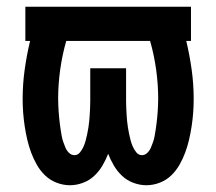

<svg xmlns="http://www.w3.org/2000/svg" viewBox="-20 -540 640 568"><path d="M413 8Q394 8 375 1Q356 -6 341.5 -19.5Q327 -33 317 -50Q307 -67 300 -85Q293 -67 283 -50Q273 -33 258.5 -19.5Q244 -6 225 1Q206 8 187 8Q167 8 147.5 0.5Q128 -7 113.5 -21Q99 -35 89 -52.5Q79 -70 72 -89Q65 -108 60.5 -127.5Q56 -147 53 -167Q50 -187 48.5 -207Q47 -227 47 -247Q47 -291 53 -334Q59 -377 69 -419H55V-520H545V-419H531Q541 -377 547 -334Q553 -291 553 -247Q553 -227 551.5 -207Q550 -187 547 -167Q544 -147 539.5 -127.5Q535 -108 528 -89Q521 -70 511 -52.5Q501 -35 486.5 -21Q472 -7 452.5 0.5Q433 8 413 8ZM200 -81Q210 -81 216.5 -89Q223 -97 227 -106Q231 -115 233.5 -124.5Q236 -134 238 -143.5Q240 -153 241.5 -162.5Q243 -172 244 -182Q245 -192 245.5 -201.5Q246 -211 246.5 -221Q247 -231 247 -240.5Q247 -250 247 -260V-338H353V-260Q353 -250 353 -240.5Q353 -231 353.5 -221Q354 -211 354.5 -201.5Q355 -192 356 -182Q357 -172 358.5 -162.5Q360 -153 362 -143.5Q364 -134 366.5 -124.5Q369 -115 373 -106Q377 -97 383.5 -89Q390 -81 400 -81Q409 -81 416 -88Q423 -95 426.5 -103.5Q430 -112 433 -120.5Q436 -129 437.5 -138Q439 -147 440.5 -156Q442 -165 443 -174Q444 -183 445 -192Q446 -201 446.5 -210Q447 -219 447.5 -228.5Q448 -238 448 -247Q448 -290 442 -333.5Q436 -377 424 -419H176Q164 -377 158 -333.5Q152 -290 152 -247Q152 -238 152.5 -228.5Q153 -219 153.5 -210Q154 -201 155 -192Q156 -183 157 -174Q158 -165 159.5 -156Q161 -147 162.5 -138Q164 -129 167 -120.5Q170 -112 173.5 -103.5Q177 -95 184 -88Q191 -81 200 -81Z"/></svg>

Font: Iosevka Extended
Style: Bold
Weight: 700
Width: 7
Monospace: yes
Designer: Belleve Invis
Foundry: Belleve Invis
Version: Version 32.5.0; ttfautohint (v1.8.4)